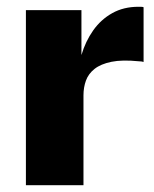

<svg xmlns="http://www.w3.org/2000/svg" viewBox="-20 -547 456 567"><path d="M56.5 0V-517H220.5V-384.5Q232.5 -425 255.2 -457.2Q278 -489.5 311.5 -508.2Q345 -527 389 -527Q394.5 -527 398.8 -526.8Q403 -526.5 404 -525.5V-364Q401.5 -365 397.8 -365.5Q394 -366 390 -366Q341 -371 309.2 -364.5Q277.5 -358 259.2 -343.5Q241 -329 233.8 -309Q226.5 -289 226.5 -265.5V0Z"/></svg>

Font: Public Sans ExtraBold
Style: Regular
Weight: 800
Designer: The Public Sans Project Authors: Dan O. Williams and USWDS (Libre Franklin designed by Pablo Impallari and Rodrigo Fuenz
Version: Version 1.007